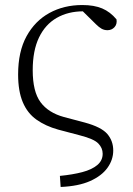

<svg xmlns="http://www.w3.org/2000/svg" viewBox="-20 -541 528 763"><path d="M221 202 218 158Q269 153 307 143Q345 133 366.5 115Q388 97 388 70Q388 47 370.5 29Q353 11 298 -3L211 -26Q161 -40 125 -65.5Q89 -91 70.5 -135Q52 -179 52 -245Q52 -336 85.5 -397Q119 -458 176.5 -489.5Q234 -521 307 -521Q354 -521 386 -507.5Q418 -494 443 -464Q446 -445 435 -433Q424 -421 407 -421Q394 -421 383.5 -427Q373 -433 362 -444L300 -505L361 -504L379 -481Q361 -488 344.5 -492Q328 -496 311 -496Q251 -496 205.5 -470Q160 -444 135 -392Q110 -340 110 -262Q110 -177 141 -135Q172 -93 234 -76L317 -54Q383 -36 406.5 -8.5Q430 19 430 57Q430 94 407 126Q384 158 338 178.5Q292 199 221 202Z"/></svg>

Font: Source Han Serif JP VF
Style: Regular
Weight: 250
Designer: Ryoko NISHIZUKA 西塚涼子 (kana & ideographs); Frank Grießhammer (Latin, Greek & Cyrillic); Wenlong ZHANG 张文龙 (bopomofo); San
Foundry: Adobe
Version: Version 2.001;hotconv 1.1.0;makeotfexe 2.6.0